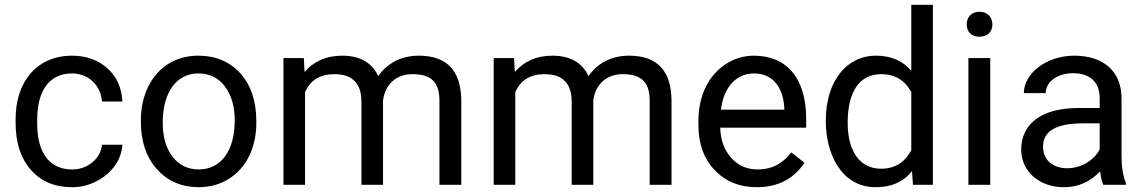

<svg xmlns="http://www.w3.org/2000/svg" viewBox="-20 -770 4766 800"><path d="M280 -64C187 -64 135 -133 135 -254V-271C135 -396 188 -464 280 -464C348 -464 400 -415 405 -347H490C487 -404 467 -450 428 -485C389 -520 339 -538 280 -538C135 -538 45 -431 45 -274V-259C45 -176 66 -110 109 -62C151 -14 208 10 280 10C316 10 350 2 382 -15C446 -47 487 -106 490 -167H405C402 -138 389 -113 365 -94C341 -74 313 -64 280 -64Z M567 -263C567 -181 589 -115 634 -65C679 -15 737 10 808 10C855 10 897 -2 934 -25C1007 -71 1048 -155 1048 -258V-265C1048 -348 1026 -414 982 -464C937 -513 879 -538 807 -538C760 -538 719 -527 683 -505C610 -460 567 -373 567 -269ZM658 -258C658 -390 718 -464 807 -464C853 -464 890 -446 917 -410C944 -374 958 -327 958 -269C958 -140 900 -64 808 -64C763 -64 726 -82 699 -117C672 -152 658 -199 658 -258Z M1251 0V-386C1273 -436 1314 -461 1373 -461C1448 -461 1486 -423 1486 -346V0H1576V-351C1584 -418 1631 -461 1698 -461C1781 -461 1811 -424 1811 -349V0H1902V-354C1900 -477 1841 -538 1725 -538C1648 -538 1592 -504 1556 -453C1529 -510 1479 -538 1406 -538C1340 -538 1288 -515 1249 -470L1246 -528H1161V0Z M2127 0V-386C2149 -436 2190 -461 2249 -461C2324 -461 2362 -423 2362 -346V0H2452V-351C2460 -418 2507 -461 2574 -461C2657 -461 2687 -424 2687 -349V0H2778V-354C2776 -477 2717 -538 2601 -538C2524 -538 2468 -504 2432 -453C2405 -510 2355 -538 2282 -538C2216 -538 2164 -515 2125 -470L2122 -528H2037V0Z M3133 10C3221 10 3287 -24 3332 -92L3277 -135C3244 -92 3201 -64 3137 -64C3092 -64 3056 -80 3027 -112C2998 -144 2982 -186 2981 -238H3339V-276C3339 -444 3258 -538 3121 -538C3079 -538 3040 -526 3004 -503C2932 -456 2890 -371 2890 -266V-250C2890 -171 2913 -108 2958 -61C3003 -14 3061 10 3133 10ZM3121 -464C3197 -464 3243 -411 3248 -319V-313H2984C2995 -408 3049 -464 3121 -464Z M3421 -269V-262C3421 -135 3482 10 3629 10C3694 10 3744 -12 3780 -57L3784 0H3867V-750H3777V-475C3741 -517 3692 -538 3630 -538C3506 -538 3421 -430 3421 -269ZM3652 -461C3708 -461 3750 -436 3777 -387V-144C3750 -93 3708 -67 3651 -67C3564 -67 3512 -138 3512 -258C3512 -393 3564 -461 3652 -461Z M4106 -528H4015V0H4106ZM4008 -668C4008 -639 4026 -617 4061 -617C4096 -617 4115 -639 4115 -668C4115 -697 4096 -721 4061 -721C4026 -721 4008 -697 4008 -668Z M4235 -146C4235 -57 4309 10 4413 10C4472 10 4522 -12 4564 -56C4567 -29 4572 -11 4577 0H4671V-8C4659 -37 4653 -75 4653 -124V-367C4650 -474 4577 -538 4456 -538C4339 -538 4246 -463 4246 -382H4337C4337 -429 4386 -465 4451 -465C4524 -465 4562 -425 4562 -362V-320H4474C4323 -320 4235 -257 4235 -146ZM4326 -159C4326 -224 4381 -256 4492 -256H4562V-148C4539 -101 4483 -69 4427 -69C4367 -69 4326 -103 4326 -159Z"/></svg>

Font: Noto Sans KR Regular
Style: Regular
Weight: 400
Designer: Ryoko NISHIZUKA  (kana & ideographs); Paul D. Hunt (Latin, Greek & Cyrillic); Wenlong ZHANG  (bopomofo); Sandoll Communi
Foundry: Adobe Systems Incorporated
Version: Version 1.004;PS 1.004;hotconv 1.0.82;makeotf.lib2.5.63406